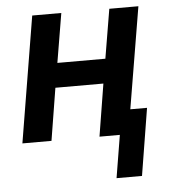

<svg xmlns="http://www.w3.org/2000/svg" viewBox="-51 -566 702 789"><g transform="rotate(-5 300.0 -172.0)"><path d="M503 176H398L427 0H343L378 -216H180L145 0H25L111 -520H231L197 -317H395L429 -520H549L479 -101H548Z"/></g></svg>

Font: Iosevka Aile
Style: Bold Italic
Weight: 700
Italic angle: -9°
Designer: Belleve Invis
Foundry: Belleve Invis
Version: Version 28.0.1; ttfautohint (v1.8.4)